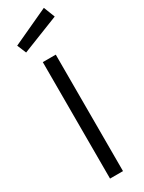

<svg xmlns="http://www.w3.org/2000/svg" viewBox="-243 -960 741 988"><g transform="rotate(-30 127.5 -465.5)"><path d="M84.8 0V-692H161.8V0ZM35.2 -777.7 13 -831.2 229.1 -931.2 255.1 -864.5Z"/></g></svg>

Font: Titillium Web
Style: Bold
Weight: 700
Designer: Mohamed Gaber, Accademia di Belle Arti di Urbino
Foundry: Kief Type Foundry, Accademia di Belle Arti di Urbino
Version: Version 3.000